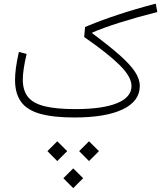

<svg xmlns="http://www.w3.org/2000/svg" viewBox="-20 -629 862 1028"><path d="M81.1 -351.1 122.6 -340.3Q102.1 -253.9 102.1 -203.1Q102.1 -145 129.4 -110.4Q156.7 -75.7 218.5 -60.3Q280.3 -44.9 383.3 -44.9Q529.8 -44.9 606.9 -76.7Q684.1 -108.4 684.1 -168.5Q684.1 -217.8 620.4 -280.8Q556.6 -343.8 430.7 -430.7L435.5 -484.4Q510.7 -516.6 608.6 -549.1Q706.5 -581.5 814 -609.4L822.3 -564.5Q707 -535.2 621.3 -508.1Q535.6 -481 474.6 -455.1L474.1 -450.7Q563.5 -384.3 619.6 -334.7Q675.8 -285.2 702.1 -245.6Q728.5 -206.1 728.5 -168.5Q728.5 -87.4 637.5 -43.7Q546.4 0 378.4 0Q264.2 0 194.1 -20Q124 -40 92.3 -84.5Q60.5 -128.9 60.5 -201.2Q60.5 -230 65.4 -266.8Q70.3 -303.7 81.1 -351.1ZM403.8 180.2 456.5 127.4 509.8 180.2 456.5 233.4ZM233.9 180.2 286.6 127.4 339.8 180.2 286.6 233.4ZM319.3 325.2 372.1 272.5 425.3 325.2 372.1 378.4Z"/></svg>

Font: Estedad-FD ExtraLight
Style: Regular
Weight: 200
Designer: Amin Abedi
Version: Version 7.3